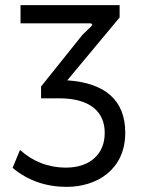

<svg xmlns="http://www.w3.org/2000/svg" viewBox="-20 -720 554 748"><path d="M240 8C356 8 468 -58 468 -203C468 -330 389 -397 242 -407L446 -652V-700H60V-629H331C339 -629 342 -624 335 -617L301 -584L140 -383V-337H210C332 -337 388 -284 388 -202C388 -121 332 -67 237 -67C167 -67 106 -92 58 -136L29 -66C89 -16 160 8 240 8Z"/></svg>

Font: Finlandica
Style: Regular
Weight: 400
Designer: Niklas Ekholm, Juho Hiilivirta, Jaakko Suomalainen
Foundry: Helsinki Type Studio
Version: Version 2.000;Glyphs 3.2 (3202)